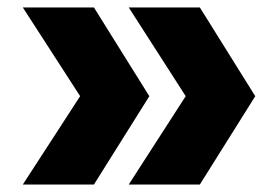

<svg xmlns="http://www.w3.org/2000/svg" viewBox="-20 -567 744 513"><path d="M514 -547 662 -310 514 -74H324L491 -333V-287L324 -547ZM231 -547 379 -310 231 -74H41L209 -333V-287L41 -547Z"/></svg>

Font: Unbounded SemiBold
Style: Regular
Weight: 600
Designer: Luke Prowse, Jean-Baptiste Morizot, Fátima Lázaro, Florian Runge
Foundry: NaN
Version: Version 1.700